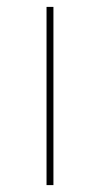

<svg xmlns="http://www.w3.org/2000/svg" viewBox="-20 -537 290 557"><path d="M115 -517H135V0H115Z"/></svg>

Font: iiserrat Thin
Style: Regular
Weight: 100
Designer: Akira Ohta
Foundry: Akira Ohta
Version: Version 1.200;Glyphs 3.3.1 (3343)